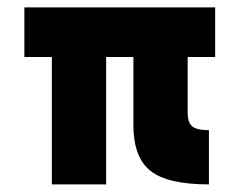

<svg xmlns="http://www.w3.org/2000/svg" viewBox="-20 -485 622 505"><path d="M44.1 -335V-465.5H545.9V-335H473.6V-189.5Q473.6 -162.7 485.5 -152.7Q497.3 -142.7 529.5 -142.7V0Q420.9 0 375.9 -35.5Q330.9 -70.9 330.9 -155.9V-335H259.1V0H116.4V-335Z"/></svg>

Font: Spartan MB Black
Style: Regular
Weight: 900
Designer: Matt Bailey, Mirko Velimirovic
Foundry: Matt Bailey
Version: Version 1.005